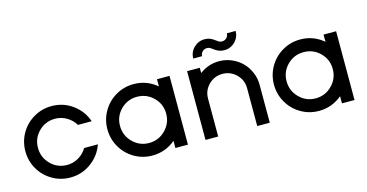

<svg xmlns="http://www.w3.org/2000/svg" viewBox="-74 -1029 2621 1371"><g transform="rotate(-15 1237.0 -343.0)"><path d="M307.1 -83Q353.5 -83 392.8 -106.2Q432.1 -129.4 455.1 -168.5H556.6Q529.3 -89.8 460.9 -40Q392.6 9.8 307.1 9.8Q235.4 9.8 174.6 -25.6Q113.8 -61 78.6 -121.8Q43.5 -182.6 43.5 -254.4Q43.5 -325.7 78.6 -386.5Q113.8 -447.3 174.6 -482.7Q235.4 -518.1 307.1 -518.1Q393.1 -518.1 461.4 -468.3Q529.8 -418.5 556.6 -339.4H455.1Q432.1 -377.9 392.8 -401.1Q353.5 -424.3 307.1 -424.3Q236.3 -424.3 186.5 -374.8Q136.7 -325.2 136.7 -254.4Q136.7 -183.6 186.5 -133.3Q236.3 -83 307.1 -83Z M1084.5 0V-52.7Q1009.3 9.8 913.6 9.8Q841.8 9.8 781 -25.6Q720.2 -61 685.1 -121.8Q649.9 -182.6 649.9 -254.4Q649.9 -325.7 685.1 -386.5Q720.2 -447.3 781 -482.7Q841.8 -518.1 913.6 -518.1Q1010.7 -518.1 1084.5 -455.1V-508.3H1177.2V0ZM1034.4 -133.3Q1084.5 -183.6 1084.5 -254.4Q1084.5 -325.2 1034.4 -374.8Q984.4 -424.3 913.6 -424.3Q842.8 -424.3 793 -374.8Q743.2 -325.2 743.2 -254.4Q743.2 -183.6 793 -133.3Q842.8 -83 913.6 -83Q984.4 -83 1034.4 -133.3Z M1539.6 -604 1513.2 -622.6Q1501 -630.9 1485.8 -630.9Q1466.3 -630.9 1452.4 -617.2Q1438.5 -603.5 1438.5 -584H1373Q1373 -630.4 1406.2 -663.3Q1439.5 -696.3 1485.8 -696.3Q1522.5 -696.3 1550.8 -675.3L1577.1 -657.2Q1588.4 -648.9 1604 -648.9Q1624 -648.9 1637.7 -662.8Q1651.4 -676.8 1651.4 -696.3H1716.3Q1716.3 -649.9 1683.3 -616.9Q1650.4 -584 1604 -584Q1568.8 -584 1539.6 -604ZM1307.1 0V-508.3H1400.9V-469.2Q1465.3 -518.1 1544.9 -518.1Q1593.3 -518.1 1637.2 -499.3Q1681.2 -480.5 1712.9 -448.7Q1744.6 -417 1763.4 -373Q1782.2 -329.1 1782.2 -280.8V0H1689.5V-280.8Q1689.5 -340.3 1647.2 -382.3Q1605 -424.3 1544.9 -424.3Q1485.4 -424.3 1443.1 -382.3Q1400.9 -340.3 1400.9 -280.8V0Z M2315.9 0V-52.7Q2240.7 9.8 2145 9.8Q2073.2 9.8 2012.5 -25.6Q1951.7 -61 1916.5 -121.8Q1881.3 -182.6 1881.3 -254.4Q1881.3 -325.7 1916.5 -386.5Q1951.7 -447.3 2012.5 -482.7Q2073.2 -518.1 2145 -518.1Q2242.2 -518.1 2315.9 -455.1V-508.3H2408.7V0ZM2265.9 -133.3Q2315.9 -183.6 2315.9 -254.4Q2315.9 -325.2 2265.9 -374.8Q2215.8 -424.3 2145 -424.3Q2074.2 -424.3 2024.4 -374.8Q1974.6 -325.2 1974.6 -254.4Q1974.6 -183.6 2024.4 -133.3Q2074.2 -83 2145 -83Q2215.8 -83 2265.9 -133.3Z"/></g></svg>

Font: Basically A Sans Serif Medium
Style: Regular
Weight: 500
Designer: Hyung-Suk Kim
Foundry: Mental Design
Version: 1.000